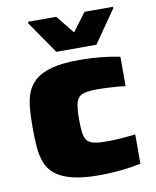

<svg xmlns="http://www.w3.org/2000/svg" viewBox="-83 -791 701 863"><g transform="rotate(-10 267.5 -359.5)"><path d="M302 8Q226 8 177 -4.5Q128 -17 100 -40Q72 -63 60 -95.5Q48 -128 45 -167.5Q42 -207 42 -254Q42 -299 45 -339Q48 -379 60 -411.5Q72 -444 99.5 -468Q127 -492 175.5 -505Q224 -518 301 -518Q350 -518 397 -513.5Q444 -509 486 -500V-366Q465 -369 428 -371.5Q391 -374 358 -374Q322 -374 301 -369Q280 -364 270.5 -351Q261 -338 257.5 -314.5Q254 -291 254 -255Q254 -218 257 -195Q260 -172 270 -159Q280 -146 301 -141Q322 -136 358 -136Q387 -136 424 -138.5Q461 -141 491 -145V-11Q449 -2 399.5 3Q350 8 302 8ZM206 -572 104 -720V-727H233L300 -644L362 -727H492V-720L389 -572Z"/></g></svg>

Font: Saira Expanded ExtraBold
Style: Regular
Weight: 800
Width: 7
Designer: Hector Gatti with collaboration of the Omnibus-Type team
Foundry: Omnibus-Type
Version: Version 1.101